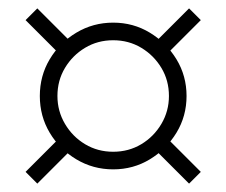

<svg xmlns="http://www.w3.org/2000/svg" viewBox="-20 -489 540 458"><path d="M250 -85Q202 -85 162 -109Q122 -133 98.5 -172.5Q75 -212 75 -260Q75 -308 98.5 -347.5Q122 -387 162 -411Q202 -435 250 -435Q298 -435 337.5 -411Q377 -387 401 -347.5Q425 -308 425 -260Q425 -212 401 -172.5Q377 -133 337.5 -109Q298 -85 250 -85ZM69 -51 41 -79 127 -165 155 -137ZM431 -51 345 -137 373 -165 459 -79ZM127 -355 41 -441 69 -469 155 -383ZM250 -127Q287 -127 317 -145Q347 -163 365 -193.5Q383 -224 383 -260Q383 -297 365 -327Q347 -357 317 -375Q287 -393 250 -393Q213 -393 183 -375Q153 -357 135 -327Q117 -297 117 -260Q117 -224 135 -193.5Q153 -163 183 -145Q213 -127 250 -127ZM373 -355 345 -383 431 -469 459 -441Z"/></svg>

Font: M PLUS Code Latin Light
Style: Regular
Weight: 300
Designer: Coji Morishita
Foundry: UNDERFOREST DESIGN
Version: Version 1.002; ttfautohint (v1.8.3)